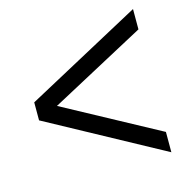

<svg xmlns="http://www.w3.org/2000/svg" viewBox="-95 -705 789 803"><g transform="rotate(-15 300.0 -303.0)"><path d="M550 -525 138 -304 550 -81V7L50 -265V-343L550 -613Z"/></g></svg>

Font: Krub Medium
Style: Regular
Weight: 500
Designer: Ekaluck Peanpanawate
Foundry: Cadson Demak Co.,Ltd.
Version: Version 1.000; ttfautohint (v1.6)